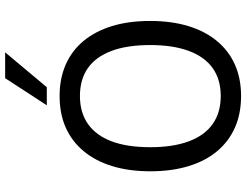

<svg xmlns="http://www.w3.org/2000/svg" viewBox="-128 -844 980 765"><g transform="rotate(-90 362.5 -461.0)"><path d="M363 9Q292 9 237 -15.5Q182 -40 143 -86.5Q104 -133 83.5 -200.5Q63 -268 63 -352Q63 -437 83.5 -504Q104 -571 143 -618Q182 -665 237 -689.5Q292 -714 363 -714Q433 -714 488.5 -689.5Q544 -665 582.5 -618.5Q621 -572 641.5 -505.5Q662 -439 662 -353Q662 -268 641.5 -201Q621 -134 582 -87Q543 -40 488 -15.5Q433 9 363 9ZM363 -72Q429 -72 474 -104Q519 -136 542.5 -199Q566 -262 566 -353Q566 -445 542.5 -507.5Q519 -570 474 -601.5Q429 -633 363 -633Q297 -633 251.5 -601Q206 -569 182.5 -507Q159 -445 159 -352Q159 -262 182.5 -199Q206 -136 251.5 -104Q297 -72 363 -72ZM326 -765 434 -931H537L398 -765Z"/></g></svg>

Font: Nunito Sans 10pt SemiCondensed Medium
Style: Regular
Weight: 500
Width: 4
Designer: Vernon Adams
Foundry: Vernon Adams
Version: Version 3.101;gftools[0.9.27]